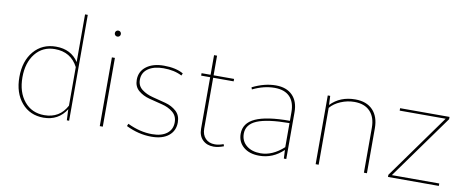

<svg xmlns="http://www.w3.org/2000/svg" viewBox="-65 -1024 3215 1320"><g transform="rotate(10 1542.5 -364.5)"><path d="M279 10Q184 10 126 -58Q68 -126 68 -237Q68 -349 126.5 -417.5Q185 -486 281 -486Q386 -486 438 -406V-739H457V0H441L438 -64V-77Q383 10 279 10ZM89 -239Q89 -135 141.5 -71.5Q194 -8 281 -8Q389 -8 438 -102V-371Q388 -468 276 -468Q191 -468 140 -404.5Q89 -341 89 -239Z M698 -633Q692 -627 683 -627Q674 -627 668 -633Q662 -639 662 -648Q662 -657 668 -663Q674 -669 683 -669Q692 -669 698 -663Q704 -657 704 -648Q704 -639 698 -633ZM671 0V-480H692V0Z M1032 10Q943 10 855 -33L862 -50Q949 -8 1034 -8Q1100 -8 1137 -36.5Q1174 -65 1174 -115Q1174 -159 1142.5 -185Q1111 -211 1065.5 -222Q1020 -233 974.5 -245Q929 -257 897.5 -284Q866 -311 866 -358Q866 -417 912 -451.5Q958 -486 1034 -486Q1118 -486 1170 -456L1163 -440Q1110 -468 1034 -468Q967 -468 927 -440Q887 -412 887 -362Q887 -320 918.5 -295.5Q950 -271 995.5 -259.5Q1041 -248 1086.5 -236Q1132 -224 1163.5 -195.5Q1195 -167 1195 -118Q1195 -59 1152 -24.5Q1109 10 1032 10Z M1465 3Q1418 3 1389 -25.5Q1360 -54 1360 -103V-463H1297V-480H1360V-617H1381V-480H1524V-463H1381V-108Q1381 -65 1405.5 -39.5Q1430 -14 1471 -14Q1499 -14 1531 -26L1536 -12Q1498 3 1465 3Z M1785 10Q1716 10 1675 -25Q1634 -60 1634 -117Q1634 -192 1712 -227.5Q1790 -263 1952 -263V-323Q1952 -394 1915.5 -431Q1879 -468 1810 -468Q1735 -468 1657 -430L1652 -444Q1736 -486 1816 -486Q1890 -486 1931.5 -444Q1973 -402 1973 -327V0H1956L1953 -60Q1881 10 1785 10ZM1655 -121Q1655 -70 1692.5 -39Q1730 -8 1791 -8Q1874 -8 1952 -79V-247Q1797 -246 1726 -216Q1655 -186 1655 -121Z M2178 0V-480H2195L2198 -417Q2264 -486 2370 -486Q2449 -486 2492.5 -440.5Q2536 -395 2536 -314V0H2515V-314Q2515 -387 2476.5 -427.5Q2438 -468 2367 -468Q2318 -468 2272 -448.5Q2226 -429 2199 -397V0Z M2683 0V-15L3004 -463H2683V-480H3028V-464L2707 -17H3038V0Z"/></g></svg>

Font: Cantarell Thin
Style: Regular
Weight: 100
Designer: Dave Crossland, Nikolaus Waxweiler, Florian Fecher, Jacques Le Bailly, Eben Sorkin, Alexei Vanyashin, Alexios Zavras, Em
Version: Version 0.303